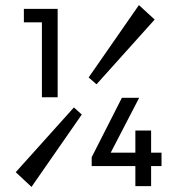

<svg xmlns="http://www.w3.org/2000/svg" viewBox="-20 -723 703 756"><path d="M360 -391 329 -418 527 -703 589 -646ZM145 -340V-635H74V-688H207V-340ZM341 -69V-104L460 -338H528L416 -122H513V-209H575V-122H616V-69H575V10H513V-69ZM271 -300 302 -272 104 13 42 -45Z"/></svg>

Font: Outfit Light
Style: Regular
Weight: 300
Designer: Rodrigo Fuenzalida
Foundry: fragTYPE
Version: Version 1.100; ttfautohint (v1.8.4.7-5d5b)